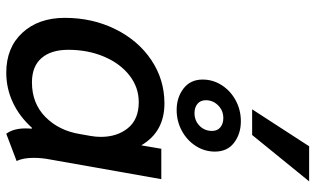

<svg xmlns="http://www.w3.org/2000/svg" viewBox="-217 -780 1007 613"><g transform="rotate(90 286.5 -473.5)"><path d="M37 -177Q37 -265 73 -338Q109 -411 171.5 -453Q234 -495 310 -495Q401 -495 444 -421L455 -485H552L489 -129Q484 -104 484 -77Q484 -44 494 -23L407 10Q390 -13 390 -51Q390 -64 391 -71L388 -72Q352 -32 307 -11Q262 10 212 10Q132 10 84.5 -41.5Q37 -93 37 -177ZM408 -225 414 -259Q417 -276 417 -292Q417 -344 389 -378.5Q361 -413 306 -413Q259 -413 221 -383.5Q183 -354 161 -302.5Q139 -251 139 -188Q139 -133 165.5 -102.5Q192 -72 243 -72Q310 -72 353.5 -115Q397 -158 408 -225ZM234 -617Q234 -650 252 -678Q270 -706 300.5 -722.5Q331 -739 367 -739Q407 -739 435.5 -717.5Q464 -696 464 -656Q464 -623 446 -595Q428 -567 397.5 -550.5Q367 -534 331 -534Q291 -534 262.5 -556Q234 -578 234 -617ZM398 -647Q398 -664 386.5 -673.5Q375 -683 357 -683Q333 -683 316.5 -666.5Q300 -650 300 -627Q300 -610 311.5 -600.5Q323 -591 341 -591Q365 -591 381.5 -607Q398 -623 398 -647ZM447 -957H559L411 -775H329Z"/></g></svg>

Font: Niramit Medium
Style: Italic
Weight: 500
Italic angle: -10°
Designer: Katatrad Aksorn Co.,Ltd.
Foundry: Cadson Demak Co.,Ltd.
Version: Version 1.000; ttfautohint (v1.6)